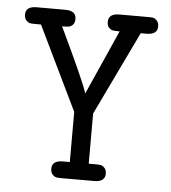

<svg xmlns="http://www.w3.org/2000/svg" viewBox="-47 -654 620 698"><g transform="rotate(5 262.5 -305.5)"><path d="M19 -581Q19 -611 59 -611H163Q203 -611 203 -581Q203 -566 195.5 -559Q188 -552 180.5 -551Q173 -550 157 -550Q252 -351 262 -314L367 -550Q351 -550 343.5 -551Q336 -552 328.5 -559Q321 -566 321 -581Q321 -611 361 -611H465Q477 -611 483.5 -610Q490 -609 497.5 -601.5Q505 -594 505 -580Q505 -550 465 -550H444L297 -244V-61H322Q334 -61 340.5 -60Q347 -59 354.5 -51.5Q362 -44 362 -30Q362 0 322 0H203Q191 0 184.5 -1Q178 -2 170.5 -9.5Q163 -17 163 -31Q163 -61 203 -61H228V-244L80 -550H59Q47 -550 40.5 -551Q34 -552 26.5 -559.5Q19 -567 19 -581Z"/></g></svg>

Font: CMU Typewriter Text
Style: Regular
Weight: 500
Monospace: yes
Version: Version 0.7.0